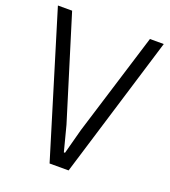

<svg xmlns="http://www.w3.org/2000/svg" viewBox="-135 -839 832 939"><g transform="rotate(20 281.0 -370.0)"><path d="M5 -740H79L244 -206L278 -75H284L319 -206L484 -740H556L330 0H231Z"/></g></svg>

Font: Encode Sans Compressed
Style: Regular
Weight: 400
Designer: Pablo Impallari, Andres Torresi
Foundry: Pablo Impallari, Andres Torresi
Version: Version 1.000; ttfautohint (v1.00) -l 8 -r 50 -G 200 -x 14 -